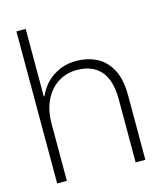

<svg xmlns="http://www.w3.org/2000/svg" viewBox="-107 -782 715 860"><g transform="rotate(-15 250.5 -352.5)"><path d="M51 0V-705H94V-392H97Q123 -449 170 -478.5Q217 -508 273 -508Q327 -508 369 -486.5Q411 -465 435.5 -419Q460 -373 460 -299V0H415V-293Q415 -382 376.5 -425Q338 -468 267 -468Q219 -468 180.5 -444Q142 -420 119 -374Q96 -328 96 -261V0Z"/></g></svg>

Font: DM Sans 36pt ExtraLight
Style: Regular
Weight: 250
Designer: Colophon Foundry, Jonny Pinhorn
Foundry: Colophon Foundry
Version: Version 4.004;gftools[0.9.30]